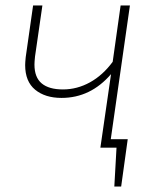

<svg xmlns="http://www.w3.org/2000/svg" viewBox="-20 -540 573 702"><path d="M385 -31H447L423 142H398L406 0H347L386 -269Q311 -182 205 -182Q145 -182 108.5 -212Q72 -242 72 -302Q72 -311 74 -331L101 -520H135L108 -333Q106 -313 106 -304Q106 -257 132.5 -235Q159 -213 210 -213Q262 -213 309 -239Q356 -265 392 -314L421 -520H455Z"/></svg>

Font: FiraGO UltraLight
Style: Italic
Weight: 200
Italic angle: -8°
Designer: bBox Type GmbH
Foundry: bBox Type GmbH
Version: Version 1.001